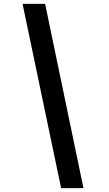

<svg xmlns="http://www.w3.org/2000/svg" viewBox="-20 -770 565 996"><path d="M97 -750H214L413 206H297Z"/></svg>

Font: Teachers SemiBold
Style: Italic
Weight: 600
Designer: Alfredo Marco Pradil & Chank Diesel
Version: Version 0.009